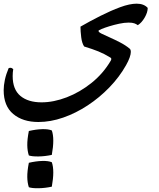

<svg xmlns="http://www.w3.org/2000/svg" viewBox="-60 -336 864 1045"><path d="M690 -199Q682 -205 671 -209Q660 -213 640 -213Q617 -213 589 -207Q561 -201 535 -193Q509 -185 492.5 -178Q476 -171 476 -168Q476 -161 493.5 -152.5Q511 -144 538 -132Q565 -120 594 -105Q623 -90 646 -71Q652 -66 652 -53Q652 -41 645.5 -22.5Q639 -4 626 19Q590 83 536 139Q482 195 417.5 237.5Q353 280 284 304Q215 328 149 328Q64 328 12 284.5Q-40 241 -40 155Q-40 129 -33.5 98.5Q-27 68 -13 35Q-8 33 -3 33Q4 33 12 40Q9 59 9 78Q9 151 51 186Q93 221 166 221Q232 221 303.5 193.5Q375 166 438.5 115Q502 64 543 -6Q549 -17 542 -22Q508 -43 476 -56Q444 -69 398 -83Q386 -101 382 -133.5Q378 -166 378 -191Q430 -221 486.5 -249.5Q543 -278 594.5 -297Q646 -316 684 -316Q723 -316 744 -293Q744 -269 727.5 -240.5Q711 -212 690 -199ZM97 683Q89 659 88.5 627.5Q88 596 97 550Q136 541 169.5 540Q203 539 222 547Q238 592 222 680Q185 688 149.5 688.5Q114 689 97 683ZM97 510Q89 486 88.5 454.5Q88 423 97 377Q136 368 169.5 367Q203 366 222 374Q238 419 222 507Q185 515 149.5 515.5Q114 516 97 510Z"/></svg>

Font: Ruwudu Medium
Style: Regular
Weight: 500
Designer: Becca Hirsbrunner Spalinger
Foundry: SIL International
Version: Version 3.000